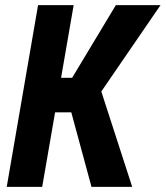

<svg xmlns="http://www.w3.org/2000/svg" viewBox="-20 -731 648 751"><path d="M268.1 -710.9 145 0H6.3L128.9 -710.9ZM607.9 -710.9 320.3 -291.5H164.1L168.9 -426.8H262.2L433.1 -710.9ZM337.9 0 250.5 -322.3 359.4 -425.3 497.1 0Z"/></svg>

Font: Roboto Condensed
Style: Bold Italic
Weight: 700
Italic angle: -12°
Designer: Christian Robertson
Foundry: Google
Version: Version 3.0